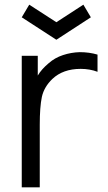

<svg xmlns="http://www.w3.org/2000/svg" viewBox="-20 -801 463 821"><path d="M221 -631 73 -727 105 -781 221 -706 336.5 -781 368.5 -727ZM397 -567.5V-494Q364 -506.5 325 -506.5Q249.5 -506.5 204 -463.5Q168.5 -429.5 159 -386.5Q150 -343.5 150 -267.5V0H73V-562.5H141.5V-478Q149.5 -491.5 161.2 -504.8Q173 -518 188.5 -531Q214.5 -554 249.5 -565.5Q284.5 -577 321 -578Q361.5 -578 397 -567.5Z"/></svg>

Font: Russisch Sans
Style: Regular
Weight: 400
Designer: Michael Sharanda (font) & Cristiano Sobral (main changes)
Foundry: Michael Sharanda
Version: Version 2.00;October 25, 2020;FontCreator 13.0.0.2681 64-bit